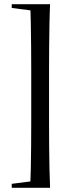

<svg xmlns="http://www.w3.org/2000/svg" viewBox="-20 -734 361 916"><path d="M219 -714Q217 -675 216 -621.5Q215 -568 214.5 -510.5Q214 -453 214 -401V-144Q214 -92 214.5 -36.5Q215 19 216 70.5Q217 122 219 162H124Q126 122 127 70.5Q128 19 128.5 -36.5Q129 -92 129 -144V-401Q129 -453 128.5 -510.5Q128 -568 127 -621.5Q126 -675 124 -714ZM184 -714V-681H153L36 -696V-714ZM184 128V162H36V143L153 128Z"/></svg>

Font: Source Serif 4 60pt SemiBold
Style: Regular
Weight: 600
Version: Version 4.004;hotconv 1.0.116;makeotfexe 2.5.65601